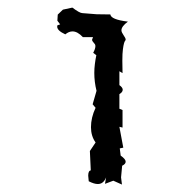

<svg xmlns="http://www.w3.org/2000/svg" viewBox="-20 -482 484 508"><path d="M235.8 -444.3 272 -443.8Q273.4 -430.2 318.4 -424.8Q301.3 -412.1 301.3 -401.9Q301.3 -398.9 303 -395.5Q304.7 -392.1 306.9 -388.9Q309.1 -385.7 310.8 -382.6Q312.5 -379.4 312.5 -377.4Q312.5 -375.5 311 -374Q309.6 -372.6 308.1 -367.4Q306.6 -362.3 305.2 -351.6Q303.7 -340.8 303.7 -321.3L304.2 -288.6L295.9 -293.5V-256.8Q304.7 -250.5 304.7 -244.6Q304.7 -238.3 295.9 -232.9V-194.3L304.2 -190.9V-144.5L295.9 -146.5L306.2 -91.3L296.9 -89.4L299.3 -70.3Q312.5 -61 312.5 -54.2Q312.5 -47.9 303.2 -43.5L300.3 -12.7L302.7 6.3L279.8 -3.9L257.8 4.4L260.7 -12.7Q253.9 4.9 238.8 4.9Q229 4.9 214.8 -2.4L213.4 -17.1Q213.4 -30.3 220.2 -31.2L217.8 -82.5L232.9 -105Q220.7 -122.1 220.7 -145.5Q220.7 -170.9 232.9 -196.8L225.1 -206.1L235.4 -241.7Q229.5 -265.1 229.5 -289.1Q229.5 -300.8 231 -312.5Q232.4 -324.2 234.9 -335.9L226.6 -342.3Q232.4 -353 232.4 -359.9Q232.4 -363.3 231 -365.2Q229.5 -367.2 228 -368.9Q226.6 -370.6 225.1 -372.6Q223.6 -374.5 223.6 -377L226.1 -383.8H199.2Q185.1 -398.9 171.9 -398.9Q162.1 -398.9 152.8 -391.1Q131.3 -400.9 131.3 -411.6L131.8 -415L139.2 -417.5L131.8 -427.2L132.8 -443.4L146.5 -456.5L171.4 -461.9Q190.9 -447.3 197.8 -447.3Z"/></svg>

Font: Truetypewriter PolyglOTT
Style: Regular
Weight: 400
Designer: Sergey Beatoff a.k.a. Sam_T
Version: Version 3.76